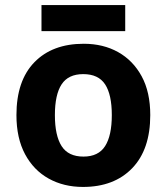

<svg xmlns="http://www.w3.org/2000/svg" viewBox="-20 -729 659 759"><path d="M574 -274Q574 -138 502.5 -64Q431 10 308 10Q232 10 172.5 -23Q113 -56 79 -119.5Q45 -183 45 -274Q45 -410 116 -483Q187 -556 311 -556Q388 -556 447 -523Q506 -490 540 -427.5Q574 -365 574 -274ZM197 -274Q197 -193 223.5 -151.5Q250 -110 310 -110Q369 -110 395.5 -151.5Q422 -193 422 -274Q422 -355 395.5 -395.5Q369 -436 309 -436Q250 -436 223.5 -395.5Q197 -355 197 -274ZM475 -709V-606H144V-709Z"/></svg>

Font: Noto Sans Medefaidrin
Style: Bold
Weight: 700
Designer: Dalton Maag Ltd
Foundry: Dalton Maag Ltd
Version: Version 1.002; ttfautohint (v1.8.4.7-5d5b)